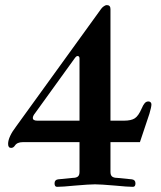

<svg xmlns="http://www.w3.org/2000/svg" viewBox="-20 -723 629 751"><path d="M11.7 -160.2Q11.7 -187.5 43.9 -229.5L375 -687.5Q378.9 -693.4 385.7 -698.2Q392.6 -703.1 397.5 -703.1Q412.1 -703.1 412.1 -687.5V-251H464.8Q493.2 -251 507.3 -260.3Q521.5 -269.5 534.2 -298.8Q540 -312.5 545.9 -319.3Q551.8 -326.2 560.5 -326.2Q565.4 -326.2 568.8 -323.2Q572.3 -320.3 572.3 -314.5Q572.3 -304.7 564.5 -278.3L527.3 -167H412.1V-50.8Q412.1 -37.1 418.9 -32.2Q425.8 -27.3 437.5 -27.3L496.1 -21.5Q509.8 -19.5 509.8 -5.9Q509.8 7.8 500 7.8Q479.5 7.8 429.7 2.9Q373 -2 351.6 -2Q330.1 -2 273.4 2.9Q223.6 7.8 203.1 7.8Q193.4 7.8 193.4 -5.9Q193.4 -19.5 207 -21.5L265.6 -27.3Q277.3 -27.3 284.2 -32.2Q291 -37.1 291 -50.8V-167H69.3Q46.9 -167 38.1 -153.3Q32.2 -144.5 23.4 -144.5Q11.7 -144.5 11.7 -160.2ZM108.4 -261.7Q108.4 -251 126 -251H291V-494.1Q291 -503.9 283.2 -503.9Q278.3 -503.9 271.5 -494.1L117.2 -280.3Q108.4 -269.5 108.4 -261.7Z"/></svg>

Font: Monomakh Unicode TT
Style: Medium
Weight: 500
Designer: Alexey Kryukov, Aleksandr Andreev
Version: Version 1.1